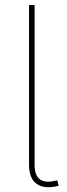

<svg xmlns="http://www.w3.org/2000/svg" viewBox="-20 -748 270 772"><path d="M207 1 215.8 -1.5 210 -22.9 206.1 -22C154.8 -9.3 119.1 -21.5 119.1 -85.4V-727.5H96.7V-85.4C96.7 -9.8 142.1 15.1 207 1Z"/></svg>

Font: Raveo Thin
Style: Regular
Weight: 100
Designer: Jakub Foglar, Rasmus Andersson (Inter)
Foundry: Jakubfoglar.com
Version: Version 1.100;Glyphs 3.2.3 (3260)